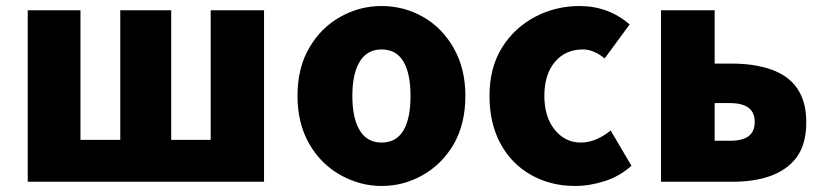

<svg xmlns="http://www.w3.org/2000/svg" viewBox="-20 -603 2735 637"><path d="M72 -569H247V-139H379V-569H548V-139H679V-569H856V0H72Z M1110 -22Q1044 -59 1005.5 -126.5Q967 -194 967 -285Q967 -379 1007 -446Q1045 -511 1109 -547Q1173 -583 1246 -583Q1320 -583 1383.5 -547Q1447 -511 1485.5 -443Q1524 -375 1524 -285Q1524 -192 1485 -124Q1446 -58 1382.5 -22Q1319 14 1246 14Q1175 14 1110 -22ZM1342 -285Q1342 -360 1318 -399.5Q1294 -439 1246 -439Q1198 -439 1173.5 -398.5Q1149 -358 1149 -285Q1149 -211 1173.5 -170.5Q1198 -130 1246 -130Q1294 -130 1318 -169.5Q1342 -209 1342 -285Z M1743 -22Q1678 -58 1641 -125.5Q1604 -193 1604 -285Q1604 -379 1646 -446Q1687 -511 1755 -547Q1823 -583 1903 -583Q1998 -583 2069 -522L1986 -409Q1950 -439 1914 -439Q1856 -439 1821 -397.5Q1786 -356 1786 -285Q1786 -215 1820.5 -172.5Q1855 -130 1907 -130Q1956 -130 2006 -170L2075 -53Q2036 -18 1986 -2Q1936 14 1887 14Q1808 14 1743 -22Z M2173 -569H2351V-392H2409Q2479 -392 2534 -374Q2655 -334 2655 -198Q2655 -125 2623 -81Q2562 0 2409 0H2173ZM2484 -199Q2484 -261 2401 -261H2351V-136H2401Q2444 -136 2464 -151.5Q2484 -167 2484 -199Z"/></svg>

Font: Merged Yaku Han JP Black
Style: Regular
Weight: 900
Designer: Ryoko NISHIZUKA 西塚涼子 (kana, bopomofo & ideographs); Paul D. Hunt (Latin, Greek & Cyrillic); Sandoll Communications 산돌커뮤니
Foundry: Adobe
Version: Version 2.004